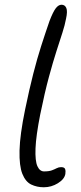

<svg xmlns="http://www.w3.org/2000/svg" viewBox="-20 -780 344 811"><path d="M165 11Q136 11 112 -0.5Q88 -12 74.5 -45.5Q61 -79 62.5 -144.5Q64 -210 86 -317Q104 -404 120.5 -468.5Q137 -533 154 -586Q171 -639 189 -691Q204 -730 215.5 -745Q227 -760 240 -760Q254 -760 260 -746.5Q266 -733 259 -701Q254 -674 243.5 -641.5Q233 -609 218.5 -564Q204 -519 186.5 -454.5Q169 -390 150 -297Q132 -206 130 -153Q128 -100 138 -78Q148 -56 166 -56Q187 -56 199 -60.5Q211 -65 219.5 -69.5Q228 -74 238 -74Q252 -74 255 -66Q258 -58 256 -45Q252 -23 224.5 -6Q197 11 165 11Z"/></svg>

Font: Shantell Sans Normal
Style: Italic
Weight: 300
Italic angle: -11.31°
Designer: Stephen Nixon, Anya Danilova, Shantell Martin
Foundry: Arrow Type
Version: Version 1.008;[a672d596b]